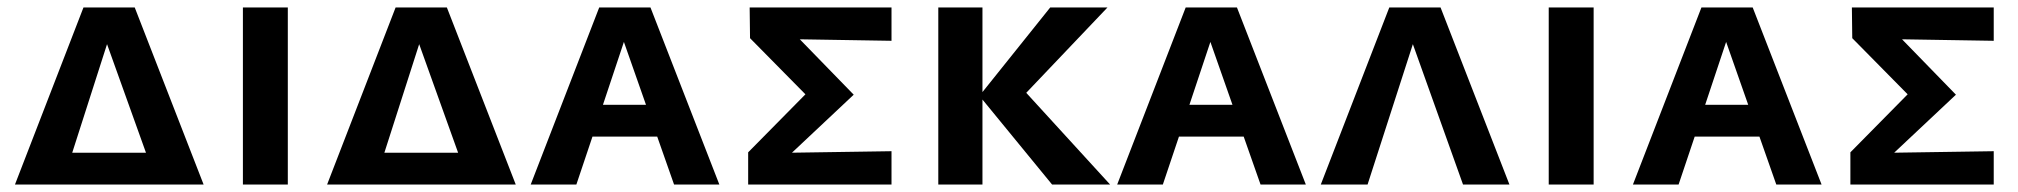

<svg xmlns="http://www.w3.org/2000/svg" viewBox="-20 -493 5392 513"><path d="M524 0H20L203 -473H340ZM370 -85 266 -375 173 -85Z M629 -473H749V0H629Z M1358 0H854L1037 -473H1174ZM1204 -85 1100 -375 1007 -85Z M1736 -128H1563L1520 0H1398L1581 -473H1718L1902 0H1781ZM1706 -213 1647 -381 1591 -213Z M2362 -384 2117 -388 2261 -240 2096 -85 2362 -89V0H1979V-86L2132 -241L1984 -391L1983 -473H2362Z M2791 0 2605 -227V0H2487V-473H2605V-247L2786 -473H2939L2722 -245L2946 0Z M3303 -128H3130L3087 0H2965L3148 -473H3285L3469 0H3348ZM3273 -213 3214 -381 3158 -213Z M3889 0 3755 -375 3634 0H3509L3692 -473H3829L4013 0Z M4118 -473H4238V0H4118Z M4681 -128H4508L4465 0H4343L4526 -473H4663L4847 0H4726ZM4651 -213 4592 -381 4536 -213Z M5307 -384 5062 -388 5206 -240 5041 -85 5307 -89V0H4924V-86L5077 -241L4929 -391L4928 -473H5307Z"/></svg>

Font: Ysabeau SC
Style: Bold
Weight: 700
Designer: Christian Thalmann (Catharsis Fonts)
Version: Version 0.003